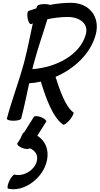

<svg xmlns="http://www.w3.org/2000/svg" viewBox="-20 -845 710 1369"><path d="M202 -673C206 -675 210 -676 214 -678C194 -585 176 -493 152 -400C116 -267 65 -133 29 0C27 9 48 16 76 16C104 16 129 9 131 0C153 -84 170 -167 188 -251C215 -253 243 -257 271 -263C308 -144 356 -7 431 44C437 48 459 32 479 8C498 -16 509 -40 503 -44C450 -80 408 -195 376 -297C513 -356 627 -464 663 -600C696 -726 615 -825 487 -825C437 -825 387 -820 335 -810C327 -814 314 -816 298 -816C270 -816 246 -809 244 -800C242 -795 241 -791 240 -786C221 -780 203 -774 184 -767C175 -763 172 -740 177 -714C182 -688 193 -670 202 -673ZM223 -400C250 -503 287 -605 318 -708C367 -718 416 -724 463 -724C547 -724 613 -677 592 -600C551 -451 378 -364 211 -352C214 -368 218 -384 223 -400ZM221 -11 152 99C146 99 136 115 129 137L104 177C99 186 114 200 138 210C162 219 186 220 191 212C229 227 253 258 243 302C228 368 148 416 84 400C76 398 59 419 46 446C33 474 30 498 38 500C151 527 289 425 315 298C331 221 302 157 246 123L309 23C314 15 298 1 274 -9C250 -19 226 -20 221 -11Z"/></svg>

Font: Nupuram Medium Oblique
Style: Regular
Weight: 500
Designer: Santhosh Thottingal (santhosh.thottingal@gmail.com)
Foundry: SMC
Version: Version 1.000